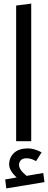

<svg xmlns="http://www.w3.org/2000/svg" viewBox="-20 -787 268 1070"><path d="M70 0V-756L154 -767V0ZM228 228 15 263 9 213 73 202Q53 184 42 165.5Q31 147 31 130Q31 91 58 65.5Q85 40 136 40Q170 40 212 62L181 111Q153 95 129 95Q106 95 96 106Q86 117 86 132Q86 159 128 193L221 177Z"/></svg>

Font: FiraGOUPP
Style: Medium
Weight: 400
Designer: bBox Type
Foundry: bBox Type GmbH
Version: Version 1.001